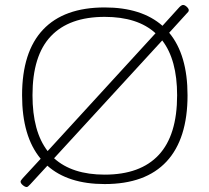

<svg xmlns="http://www.w3.org/2000/svg" viewBox="-20 -736 844 774"><path d="M88 18Q81 18 72 10.5Q63 3 63 -4Q63 -7 66 -10.5Q69 -14 72 -18L144 -96Q69 -186 69 -352Q69 -527 153.5 -616.5Q238 -706 402 -706Q551 -706 635 -632L703 -707Q712 -716 718 -716Q725 -716 733 -708.5Q741 -701 741 -695Q741 -691 738.5 -688Q736 -685 733 -682L662 -604Q736 -515 736 -352Q736 -176 651.5 -85Q567 6 402 6Q254 6 171 -68L102 7Q92 18 88 18ZM111 -352Q111 -206 172 -127L607 -602Q535 -668 402 -668Q259 -668 185 -590Q111 -512 111 -352ZM402 -32Q546 -32 620 -111.5Q694 -191 694 -352Q694 -495 634 -573L198 -98Q271 -32 402 -32Z"/></svg>

Font: Asap Semi Expanded Thin
Style: Regular
Weight: 100
Width: 6
Designer: Pablo Cosgaya
Foundry: Omnibus-Type
Version: Version 3.001; ttfautohint (v1.8.4.7-5d5b)